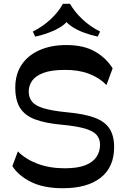

<svg xmlns="http://www.w3.org/2000/svg" viewBox="-20 -977 661 1007"><path d="M309.7 10.2Q208.1 10.2 142 -23.1Q75.9 -56.3 44.9 -106L73.8 -182.9Q113.9 -142 177 -118.2Q240.1 -94.4 319.1 -94.4Q387.1 -94.4 427.6 -110.5Q468 -126.6 486.3 -154.6Q504.7 -182.6 504.7 -218Q504.7 -249.1 486.6 -269.7Q468.6 -290.2 424.2 -303.1Q379.8 -315.9 300.8 -323.2Q215.9 -331 162.8 -351.3Q109.8 -371.6 84.9 -411.6Q60.1 -451.7 60.1 -517.3Q60.1 -588 93.9 -638.1Q127.8 -688.1 188.3 -714.4Q248.8 -740.8 327.3 -740.8Q418.6 -740.8 477.7 -707Q536.9 -673.2 570.7 -618.6L538.4 -531.1Q501.7 -569.2 446.6 -590.1Q391.6 -611 319.8 -610.4Q250.1 -610.4 208.4 -594.9Q166.7 -579.3 148.7 -553.8Q130.7 -528.3 130.7 -497.1Q130.7 -466 147.6 -444.4Q164.4 -422.8 208 -409.4Q251.6 -396 330.7 -388.2Q422.1 -380 476.4 -359.7Q530.7 -339.3 554.6 -302.1Q578.6 -264.9 578.6 -205.3Q578.6 -100.6 508.3 -45.2Q438 10.2 309.7 10.2ZM164.7 -785.1 152.1 -811.6Q205.1 -837.8 246 -876.3Q286.8 -914.7 310.2 -957.1H347.2Q371.3 -914.7 412.4 -875.9Q453.4 -837.1 505 -811.6L492.4 -785.1Q454.8 -793.2 419.2 -806.4Q383.6 -819.5 356.4 -837.9Q329.2 -856.2 314.9 -879.2H343.2Q320.6 -843.9 269.8 -820Q218.9 -796 164.7 -785.1Z"/></svg>

Font: Savate ExtraLight
Style: Regular
Weight: 200
Designer: Max Esnée
Foundry: Plomb Type
Version: Version 2.000